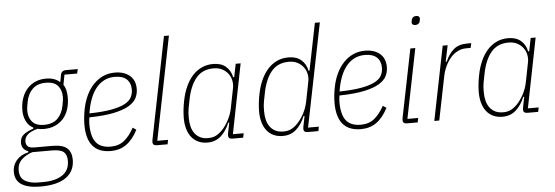

<svg xmlns="http://www.w3.org/2000/svg" viewBox="-71 -920 3795 1313"><g transform="rotate(-5 1826.5 -264.0)"><path d="M394 48Q394 127 334.5 169.5Q275 212 159 212Q74 212 29.5 184Q-15 156 -15 96Q-15 51 14 17Q43 -17 95 -28L96 -36Q51 -52 51 -97Q51 -134 78 -154.5Q105 -175 143 -186L144 -194Q112 -210 96 -243.5Q80 -277 80 -316Q80 -363 93 -400.5Q106 -438 129.5 -464.5Q153 -491 186 -505.5Q219 -520 259 -520Q320 -520 355 -487L364 -536Q370 -566 401 -566H482L475 -536H388L375 -467Q387 -450 392 -427Q397 -404 397 -378Q397 -333 384.5 -296Q372 -259 348.5 -233Q325 -207 291 -192.5Q257 -178 215 -178Q203 -178 193 -179.5Q183 -181 172 -183Q124 -170 103 -150.5Q82 -131 82 -103Q82 -84 94 -71Q106 -58 141 -58H261Q335 -58 364.5 -30.5Q394 -3 394 48ZM360 52Q360 12 338.5 -7.5Q317 -27 256 -27H123Q78 -13 48.5 15.5Q19 44 19 89Q19 141 54.5 162Q90 183 145 183H181Q263 183 311.5 150.5Q360 118 360 52ZM220 -206Q280 -206 313 -239Q346 -272 356 -326Q361 -350 362.5 -363.5Q364 -377 364 -385Q364 -433 338 -462.5Q312 -492 257 -492Q197 -492 164 -459Q131 -426 121 -372Q116 -348 114.5 -334.5Q113 -321 113 -313Q113 -265 139 -235.5Q165 -206 220 -206Z M659 12Q494 12 494 -182Q494 -208 497 -235.5Q500 -263 505 -288Q515 -340 535.5 -383Q556 -426 585.5 -456.5Q615 -487 651.5 -503.5Q688 -520 732 -520Q795 -520 833.5 -488Q872 -456 872 -396Q872 -365 858.5 -336Q845 -307 808 -284Q771 -261 704.5 -246.5Q638 -232 532 -230Q530 -217 529 -204.5Q528 -192 528 -184Q528 -98 560 -58Q592 -18 660 -18Q717 -18 754.5 -49Q792 -80 821 -134L845 -118Q810 -51 765 -19.5Q720 12 659 12ZM729 -491Q690 -491 659 -476Q628 -461 604.5 -433.5Q581 -406 565 -368Q549 -330 540 -284L535 -257Q628 -259 687 -270Q746 -281 779.5 -299Q813 -317 825.5 -341.5Q838 -366 838 -394Q838 -440 810.5 -465.5Q783 -491 729 -491Z M976 0Q947 0 947 -23Q947 -32 950 -46L1089 -740H1123L981 -30H1055L1049 0Z M1495 0Q1466 0 1466 -23Q1466 -32 1469 -46L1482 -111H1475Q1452 -54 1414.5 -21Q1377 12 1323 12Q1287 12 1259 -1Q1231 -14 1212.5 -38Q1194 -62 1184.5 -95Q1175 -128 1175 -168Q1175 -198 1178.5 -228.5Q1182 -259 1188 -288Q1198 -339 1217 -381.5Q1236 -424 1263.5 -455Q1291 -486 1327 -503Q1363 -520 1407 -520Q1461 -520 1493.5 -492.5Q1526 -465 1536 -418H1543L1561 -508H1595L1500 -30H1574L1568 0ZM1330 -18Q1358 -18 1380 -28Q1402 -38 1425 -61Q1450 -86 1471.5 -125.5Q1493 -165 1502 -211L1529 -348Q1533 -371 1528 -396Q1523 -421 1507.5 -442Q1492 -463 1467 -476.5Q1442 -490 1407 -490Q1330 -490 1286.5 -437Q1243 -384 1225 -290L1214 -234Q1211 -218 1210 -202.5Q1209 -187 1209 -168Q1209 -135 1216 -107.5Q1223 -80 1238 -60Q1253 -40 1275.5 -29Q1298 -18 1330 -18Z M2011 0Q1983 0 1983 -23Q1983 -32 1986 -46L1999 -111H1992Q1969 -54 1931.5 -21Q1894 12 1840 12Q1804 12 1776 -1Q1748 -14 1729.5 -38Q1711 -62 1701.5 -95Q1692 -128 1692 -168Q1692 -198 1695.5 -228.5Q1699 -259 1705 -288Q1715 -339 1734 -381.5Q1753 -424 1780.5 -455Q1808 -486 1844 -503Q1880 -520 1924 -520Q1978 -520 2010.5 -492.5Q2043 -465 2053 -418H2060L2125 -740H2159L2016 -30H2090L2084 0ZM1847 -18Q1875 -18 1897 -28Q1919 -38 1942 -61Q1967 -86 1988.5 -125.5Q2010 -165 2019 -211L2046 -348Q2050 -371 2045 -396Q2040 -421 2024.5 -442Q2009 -463 1984 -476.5Q1959 -490 1924 -490Q1847 -490 1803.5 -437Q1760 -384 1742 -290L1731 -234Q1728 -218 1727 -202.5Q1726 -187 1726 -168Q1726 -135 1733 -107.5Q1740 -80 1755 -60Q1770 -40 1792.5 -29Q1815 -18 1847 -18Z M2376 12Q2211 12 2211 -182Q2211 -208 2214 -235.5Q2217 -263 2222 -288Q2232 -340 2252.5 -383Q2273 -426 2302.5 -456.5Q2332 -487 2368.5 -503.5Q2405 -520 2449 -520Q2512 -520 2550.5 -488Q2589 -456 2589 -396Q2589 -365 2575.5 -336Q2562 -307 2525 -284Q2488 -261 2421.5 -246.5Q2355 -232 2249 -230Q2247 -217 2246 -204.5Q2245 -192 2245 -184Q2245 -98 2277 -58Q2309 -18 2377 -18Q2434 -18 2471.5 -49Q2509 -80 2538 -134L2562 -118Q2527 -51 2482 -19.5Q2437 12 2376 12ZM2446 -491Q2407 -491 2376 -476Q2345 -461 2321.5 -433.5Q2298 -406 2282 -368Q2266 -330 2257 -284L2252 -257Q2345 -259 2404 -270Q2463 -281 2496.5 -299Q2530 -317 2542.5 -341.5Q2555 -366 2555 -394Q2555 -440 2527.5 -465.5Q2500 -491 2446 -491Z M2809 -665Q2784 -665 2784 -685Q2784 -691 2787 -703Q2794 -726 2818 -726Q2843 -726 2843 -706Q2843 -700 2840 -688Q2833 -665 2809 -665ZM2693 0Q2664 0 2664 -23Q2664 -32 2667 -46L2760 -508H2794L2698 -30H2772L2766 0Z M2880 0 2982 -508H3016L2993 -397H3000Q3022 -448 3056.5 -478Q3091 -508 3150 -508H3178L3171 -476H3141Q3108 -476 3080.5 -461.5Q3053 -447 3032 -422.5Q3011 -398 2996 -365.5Q2981 -333 2974 -297L2914 0Z M3520 0Q3491 0 3491 -23Q3491 -32 3494 -46L3507 -111H3500Q3477 -54 3439.5 -21Q3402 12 3348 12Q3312 12 3284 -1Q3256 -14 3237.5 -38Q3219 -62 3209.5 -95Q3200 -128 3200 -168Q3200 -198 3203.5 -228.5Q3207 -259 3213 -288Q3223 -339 3242 -381.5Q3261 -424 3288.5 -455Q3316 -486 3352 -503Q3388 -520 3432 -520Q3486 -520 3518.5 -492.5Q3551 -465 3561 -418H3568L3586 -508H3620L3525 -30H3599L3593 0ZM3355 -18Q3383 -18 3405 -28Q3427 -38 3450 -61Q3475 -86 3496.5 -125.5Q3518 -165 3527 -211L3554 -348Q3558 -371 3553 -396Q3548 -421 3532.5 -442Q3517 -463 3492 -476.5Q3467 -490 3432 -490Q3355 -490 3311.5 -437Q3268 -384 3250 -290L3239 -234Q3236 -218 3235 -202.5Q3234 -187 3234 -168Q3234 -135 3241 -107.5Q3248 -80 3263 -60Q3278 -40 3300.5 -29Q3323 -18 3355 -18Z"/></g></svg>

Font: IBM Plex Sans Condensed ExtraLight
Style: Italic
Weight: 200
Width: 3
Italic angle: -11°
Designer: Mike Abbink, Paul van der Laan, Pieter van Rosmalen
Foundry: Bold Monday
Version: Version 1.3